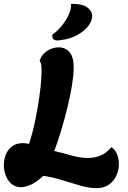

<svg xmlns="http://www.w3.org/2000/svg" viewBox="-22 -971 666 998"><path d="M478 7Q442 7 396.5 -6Q351 -19 301.5 -34.5Q252 -50 203 -57Q169 -25 139.5 -11.5Q110 2 87 2Q58 2 38 -15Q18 -32 8 -58.5Q-2 -85 -2 -113Q-2 -142 8.5 -168Q19 -194 41 -210.5Q63 -227 97 -227Q104 -227 112 -226Q120 -225 129 -223Q148 -281 162.5 -351.5Q177 -422 185.5 -490Q194 -558 194 -608Q194 -628 192 -636.5Q190 -645 185 -654L184 -657Q196 -689 224 -707Q252 -725 283 -725Q317 -725 339 -700.5Q361 -676 361 -619Q361 -583 352.5 -529.5Q344 -476 329 -414.5Q314 -353 296 -293Q278 -233 260 -186Q304 -176 348.5 -163Q393 -150 436 -150Q469 -150 499.5 -162Q530 -174 557 -206Q577 -193 586.5 -169Q596 -145 596 -118Q596 -88 583.5 -59.5Q571 -31 545 -12Q519 7 478 7ZM275 -761Q262 -761 256 -767.5Q250 -774 250 -783Q250 -789 251 -792Q273 -806 296.5 -834Q320 -862 335 -894Q350 -926 347 -951Q405 -952 431 -933Q457 -914 457 -887Q457 -862 436.5 -835.5Q416 -809 379 -788.5Q342 -768 290 -762Q286 -761 282.5 -761Q279 -761 275 -761Z"/></svg>

Font: Agbalumo
Style: Regular
Weight: 400
Designer: Raphael Alegbeleye
Foundry: Sorkin Type Co.
Version: Version 1.000; ttfautohint (v1.8.4)